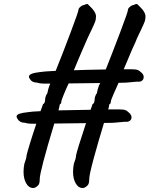

<svg xmlns="http://www.w3.org/2000/svg" viewBox="-20 -793 749 962"><path d="M691 -427Q700 -418 700 -407Q700 -395 691 -388.5Q682 -382 667 -384L612 -379L574 -378Q562 -352 549 -321.5Q536 -291 536 -288Q536 -277 531 -272Q528 -272 527 -267.5Q526 -263 526 -261Q526 -256 522 -245H574Q598 -245 607.5 -241.5Q617 -238 629 -226Q639 -216 639 -205Q639 -194 630 -187.5Q621 -181 606 -183L550 -178Q548 -178 538 -177.5Q528 -177 501 -177Q474 -89 450.5 -3Q427 83 427 105Q427 126 420.5 134Q414 142 402 148Q399 149 393 149Q373 149 359.5 126Q346 103 346 68Q346 47 350 28Q361 -1 361 -14Q365 -37 411 -176L252 -174Q179 67 179 105Q179 126 172.5 134Q166 142 154 148Q151 149 145 149Q125 149 111.5 126Q98 103 98 68Q98 47 102 28Q113 -1 113 -14Q115 -25 130 -74Q145 -123 162 -173H140Q120 -173 105 -178Q91 -178 81.5 -183.5Q72 -189 68 -197Q63 -205 63 -209Q63 -218 77 -223Q91 -228 120 -231Q136 -234 183 -236L196 -272Q200 -272 203 -278.5Q206 -285 206 -293Q206 -302 209.5 -311.5Q213 -321 217 -325Q217 -328 219.5 -336Q222 -344 222 -347Q222 -349 224.5 -354.5Q227 -360 227 -363L232 -374H201Q181 -374 166 -379Q140 -379 130 -397Q125 -403 125 -409Q125 -426 181 -432Q196 -435 259 -438Q295 -527 334 -631Q373 -735 373 -743Q373 -751 383.5 -759.5Q394 -768 403 -768Q408 -773 419 -773L435 -757Q445 -748 453 -735Q461 -722 461 -711Q461 -696 457 -685Q453 -674 437 -640Q434 -633 429 -623.5Q424 -614 418 -600L407 -575Q397 -552 381.5 -516Q366 -480 350 -441Q395 -443 510 -445Q545 -533 583 -633.5Q621 -734 621 -743Q621 -751 631.5 -759.5Q642 -768 651 -768Q656 -773 667 -773L683 -757Q693 -748 701 -735Q709 -722 709 -711Q709 -696 705 -685Q701 -674 685 -640Q682 -633 677 -623.5Q672 -614 666 -600Q664 -595 658.5 -581.5Q653 -568 641 -543Q602 -452 600 -446H636Q660 -446 669.5 -442.5Q679 -439 691 -427ZM482 -377 324 -375Q312 -350 300 -320.5Q288 -291 288 -288Q288 -277 283 -272Q280 -272 279 -267.5Q278 -263 278 -261Q278 -258 273 -240L324 -241Q398 -243 434 -243L444 -272Q448 -272 451 -278.5Q454 -285 454 -293Q454 -302 457.5 -311.5Q461 -321 465 -325Q465 -328 467.5 -336Q470 -344 470 -347Q470 -349 472.5 -354.5Q475 -360 475 -363Z"/></svg>

Font: Caveat
Style: Bold
Weight: 700
Designer: Pablo Impallari
Foundry: Pablo Impallari
Version: Version 1.500; ttfautohint (v1.6)